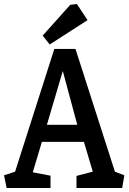

<svg xmlns="http://www.w3.org/2000/svg" viewBox="-24 -934 641 954"><path d="M9 0 -4 -63 51 -81 246 -691H351L547 -81L594 -63L583 0H356V-60L437 -81L393 -229H184L139 -78L227 -61V0ZM209 -314H360L288 -581ZM223 -713 188 -757 325 -910 358 -914 411 -834Z"/></svg>

Font: Kreon
Style: Regular
Weight: 400
Designer: Julia Petretta
Foundry: Julia Petretta and Eli Heuer
Version: Version 2.002